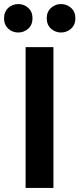

<svg xmlns="http://www.w3.org/2000/svg" viewBox="-44 -925 391 945"><path d="M82 0V-693H219V0ZM256 -765Q228 -765 207 -784Q186 -803 186 -835Q186 -867 207 -886Q228 -905 256 -905Q285 -905 306 -886Q327 -867 327 -835Q327 -803 306 -784Q285 -765 256 -765ZM46 -765Q17 -765 -3.5 -784Q-24 -803 -24 -835Q-24 -867 -3.5 -886Q17 -905 46 -905Q74 -905 95 -886Q116 -867 116 -835Q116 -803 95 -784Q74 -765 46 -765Z"/></svg>

Font: Ubuntu Sans
Style: Bold
Weight: 700
Designer: Dalton Maag Ltd
Foundry: Dalton Maag Ltd
Version: Version 1.006; ttfautohint (v1.8.4.7-5d5b)